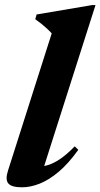

<svg xmlns="http://www.w3.org/2000/svg" viewBox="-20 -744 406 776"><path d="M189 -609Q180 -619 170 -628.2Q160 -637.5 148.2 -647Q136.5 -656.5 122.5 -666.5L128 -685.5L352.5 -723.5H366L148 -40L119 -70.5Q143 -69 167.5 -75Q192 -81 220.2 -99.5Q248.5 -118 282 -152.5L296.5 -138.5Q257 -83.5 217.8 -50.2Q178.5 -17 141 -2Q103.5 13 69 13Q26.5 13 13.5 -2.8Q0.5 -18.5 12.5 -55Z"/></svg>

Font: Newsreader 36pt
Style: Bold Italic
Weight: 700
Italic angle: -17°
Designer: Hugues Gentile
Foundry: Production Type
Version: Version 1.003